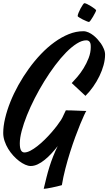

<svg xmlns="http://www.w3.org/2000/svg" viewBox="-30 -958 679 1204"><path d="M511.2 -262.2Q508.3 -258.8 498 -236.8Q487.8 -214.8 473.4 -180.2Q459 -145.5 442.4 -100.1Q425.8 -54.7 409.7 -4.2Q393.6 46.4 379.9 99.6Q366.2 152.8 357.9 203.1Q344.7 207 327.9 210.9Q311 214.8 294.4 218.3Q277.8 221.7 264.2 223.9Q250.5 226.1 244.1 226.1Q252.9 188.5 261.5 154.3Q270 120.1 280.3 87.6Q290.5 55.2 303 23.4Q315.4 -8.3 332 -42Q313.5 -18.1 292.7 4.4Q272 26.9 250.2 44.4Q228.5 62 206.3 72.5Q184.1 83 162.1 83Q147 83 128.2 74.7Q109.4 66.4 90.3 52Q71.3 37.6 53.2 17.8Q35.2 -2 21.2 -24.9Q7.3 -47.9 -1.2 -73.2Q-9.8 -98.6 -9.8 -124Q-9.8 -166 2 -215.8Q13.7 -265.6 34.7 -318.4Q55.7 -371.1 85.4 -424.6Q115.2 -478 150.9 -527.3Q186.5 -576.7 227.3 -619.4Q268.1 -662.1 312 -693.8Q356 -725.6 401.4 -743.9Q446.8 -762.2 492.2 -762.2Q509.3 -762.2 525.6 -754.6Q542 -747.1 556.4 -735.6Q570.8 -724.1 582.8 -710.4Q594.7 -696.8 603 -685.1Q612.8 -670.9 620.8 -652.3Q628.9 -633.8 628.9 -615.2Q628.9 -584 619.4 -549.3Q609.9 -514.6 593.3 -480.5Q576.7 -446.3 554.2 -414.3Q531.7 -382.3 505.9 -356.9L419.9 -437Q434.6 -452.1 455.1 -476.1Q475.6 -500 494.1 -530Q512.7 -560.1 525.9 -594Q539.1 -627.9 539.1 -663.1Q539.1 -668.9 538.6 -676.3Q538.1 -683.6 535.4 -689.9Q532.7 -696.3 527.1 -700.7Q521.5 -705.1 511.2 -705.1Q483.9 -705.1 451.4 -684.6Q418.9 -664.1 384.5 -629.2Q350.1 -594.2 315.2 -547.6Q280.3 -501 248 -448.7Q215.8 -396.5 187.7 -341.6Q159.7 -286.6 138.9 -234.9Q118.2 -183.1 106.2 -137.7Q94.2 -92.3 94.2 -59.1Q94.2 -28.3 101.8 -15.1Q109.4 -2 123 -2Q139.6 -2 160.6 -12.9Q181.6 -23.9 204.3 -41.7Q227.1 -59.6 249.8 -81.8Q272.5 -104 292.2 -126.7Q312 -149.4 327.9 -170.4Q343.8 -191.4 353 -206.1Q361.8 -220.2 368.2 -235.4Q374.5 -250.5 382.8 -266.1Q401.4 -266.1 417.2 -265.6Q433.1 -265.1 448.5 -264.4Q463.9 -263.7 479 -263.2Q494.1 -262.7 511.2 -262.2ZM572.8 -893.1Q572.8 -890.1 566.9 -878.4Q561 -866.7 553.5 -853.8Q545.9 -840.8 538.6 -830.6Q531.2 -820.3 527.8 -820.3Q524.4 -820.3 512.9 -825Q501.5 -829.6 489 -835.9Q476.6 -842.3 466.8 -848.4Q457 -854.5 457 -856.9Q457 -864.3 462.6 -877.9Q468.3 -891.6 475.3 -905Q482.4 -918.5 489.3 -928.2Q496.1 -938 499 -938Q505.4 -938 517.6 -931.9Q529.8 -925.8 542 -918.2Q554.2 -910.6 563.5 -903.3Q572.8 -896 572.8 -893.1Z"/></svg>

Font: Yesteryear
Style: Regular
Weight: 400
Designer: Astigmatic (AOETI)
Foundry: Astigmatic (AOETI)
Version: Version 1.000